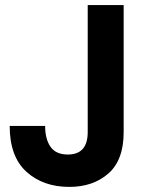

<svg xmlns="http://www.w3.org/2000/svg" viewBox="-20 -726 564 753"><path d="M252 7Q149 7 83.5 -52.5Q18 -112 18 -232H157Q157 -181 178 -150.5Q199 -120 246 -120Q324 -120 324 -208V-706H465V-208Q465 -98 405 -45.5Q345 7 252 7Z"/></svg>

Font: Ulagadi Sans SemiBold
Style: Regular
Weight: 600
Designer: Ninad Kale (Devanagari), Jonny Pinhorn (Latin)
Foundry: Indian Type Foundry
Version: Version 3.01;March 29, 2020;FontCreator 12.0.0.2522 64-bit; 